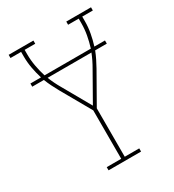

<svg xmlns="http://www.w3.org/2000/svg" viewBox="-178 -838 855 941"><g transform="rotate(-30 250.0 -367.5)"><path d="M158 0V-18H240V-292L144 -461Q133 -481 123 -501Q113 -521 105 -542H39V-560H99Q89 -592 83 -625Q77 -658 77 -691V-717H17V-735H157V-717H97V-691Q97 -658 103 -625Q109 -592 119 -560H381Q391 -592 397 -625Q403 -658 403 -691V-717H343V-735H483V-717H423V-691Q423 -658 417 -625Q411 -592 401 -560H461V-542H395Q387 -521 377 -501Q367 -481 356 -461L260 -292V-18H342V0ZM250 -313 339 -470Q349 -487 358 -505.5Q367 -524 374 -542H126Q133 -524 142 -505.5Q151 -487 161 -470Z"/></g></svg>

Font: Iosevka Curly Slab Thin
Style: Regular
Weight: 100
Monospace: yes
Designer: Belleve Invis
Foundry: Belleve Invis
Version: Version 22.1.2; ttfautohint (v1.8.4)